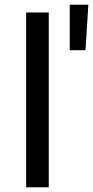

<svg xmlns="http://www.w3.org/2000/svg" viewBox="-20 -795 395 815"><path d="M276 -582H343L355 -775H276ZM91 0H187V-742H91Z"/></svg>

Font: AWKNG-Font Medium
Style: Regular
Weight: 500
Designer: Awakening Church
Foundry: Awakening Church
Version: Version 1.700;PS 001.700;hotconv 1.0.88;makeotf.lib2.5.64775